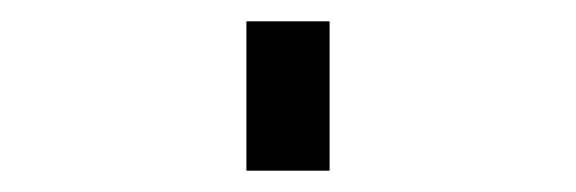

<svg xmlns="http://www.w3.org/2000/svg" viewBox="-20 60 540 180"><path d="M211 220V80H289V220Z"/></svg>

Font: Iosevka Term Curly Medium
Style: Regular
Weight: 500
Designer: Belleve Invis
Foundry: Belleve Invis
Version: Version 32.3.0